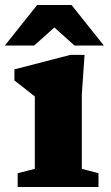

<svg xmlns="http://www.w3.org/2000/svg" viewBox="-24 -752 448 772"><path d="M316 -531.5 305 -372.5V-73L372 -55.5V0H47V-55.5L116 -73V-364Q107.5 -371 82.2 -390.8Q57 -410.5 34 -428.5V-473L259.5 -531.5ZM-4.5 -569 125.5 -732H263.5L393.5 -569H275.5L194.5 -641.5L113.5 -569Z"/></svg>

Font: Newsreader Caption
Style: Bold
Weight: 700
Designer: Hugues Gentile
Foundry: Production Type
Version: Version 1.001